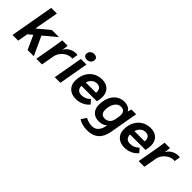

<svg xmlns="http://www.w3.org/2000/svg" viewBox="105 -1785 3063 3063"><g transform="rotate(45 1637.0 -253.0)"><path d="M339 -319 486 0H346L239 -236L165 -174L134 0H6L137 -742H265L190 -330L395 -500H555Z M610 -378Q625 -465 628 -500H749Q748 -455 738 -412L736 -402H740Q768 -452 820.5 -481Q873 -510 936 -510Q948 -510 965 -507L948 -406Q944 -408 924 -408Q876 -408 830 -382Q784 -356 751.5 -312.5Q719 -269 710 -219L671 0H543Z M1050 -618Q1050 -658 1077 -683Q1104 -708 1147 -708Q1178 -708 1197.5 -691Q1217 -674 1217 -648Q1217 -608 1190 -583Q1163 -558 1121 -558Q1090 -558 1070 -575Q1050 -592 1050 -618ZM1047 -500H1174L1086 0H959Z M1721 -312Q1721 -279 1714 -245L1705 -203H1357Q1358 -151 1384.5 -124Q1411 -97 1462 -97Q1506 -97 1541.5 -112Q1577 -127 1614 -162L1672 -96Q1634 -47 1572 -18.5Q1510 10 1442 10Q1344 10 1286 -44Q1228 -98 1228 -191Q1228 -284 1265 -356.5Q1302 -429 1368.5 -469.5Q1435 -510 1520 -510Q1614 -510 1667.5 -457Q1721 -404 1721 -312ZM1506 -406Q1459 -406 1422 -375.5Q1385 -345 1369 -290H1601V-296Q1604 -350 1580 -378Q1556 -406 1506 -406Z M2295 -500 2211 -20Q2189 107 2116.5 171.5Q2044 236 1922 236Q1863 236 1811 222Q1759 208 1724 182L1782 95Q1814 113 1853 123.5Q1892 134 1928 134Q2061 134 2091 -37L2093 -50Q2045 3 1953 3Q1866 3 1816.5 -47.5Q1767 -98 1767 -187Q1767 -282 1799 -355.5Q1831 -429 1889 -469.5Q1947 -510 2022 -510Q2075 -510 2113 -491Q2151 -472 2167 -437H2169L2189 -500ZM2132 -319Q2132 -366 2108.5 -390.5Q2085 -415 2041 -415Q1998 -415 1965 -387Q1932 -359 1913.5 -310.5Q1895 -262 1895 -200Q1895 -149 1918.5 -122.5Q1942 -96 1988 -96Q2040 -96 2074 -127.5Q2108 -159 2118 -217L2129 -281Q2132 -302 2132 -319Z M2818 -312Q2818 -279 2811 -245L2802 -203H2454Q2455 -151 2481.5 -124Q2508 -97 2559 -97Q2603 -97 2638.5 -112Q2674 -127 2711 -162L2769 -96Q2731 -47 2669 -18.5Q2607 10 2539 10Q2441 10 2383 -44Q2325 -98 2325 -191Q2325 -284 2362 -356.5Q2399 -429 2465.5 -469.5Q2532 -510 2617 -510Q2711 -510 2764.5 -457Q2818 -404 2818 -312ZM2603 -406Q2556 -406 2519 -375.5Q2482 -345 2466 -290H2698V-296Q2701 -350 2677 -378Q2653 -406 2603 -406Z M2919 -378Q2934 -465 2937 -500H3058Q3057 -455 3047 -412L3045 -402H3049Q3077 -452 3129.5 -481Q3182 -510 3245 -510Q3257 -510 3274 -507L3257 -406Q3253 -408 3233 -408Q3185 -408 3139 -382Q3093 -356 3060.5 -312.5Q3028 -269 3019 -219L2980 0H2852Z"/></g></svg>

Font: Sarabun
Style: Bold Italic
Weight: 700
Italic angle: -10°
Designer: Suppakit Chalermlarp | Katatrad Co.,Ltd.
Foundry: Cadson Demak Co.,Ltd.
Version: Version 1.000; ttfautohint (v1.6)